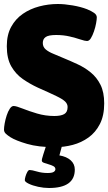

<svg xmlns="http://www.w3.org/2000/svg" viewBox="-21 -728 541 960"><path d="M254 8Q171 8 114.5 -8.5Q58 -25 31 -42Q17 -51 8 -59.5Q-1 -68 -1 -80Q-1 -92 2.5 -111.5Q6 -131 12.5 -151Q19 -171 28 -184.5Q37 -198 47 -198Q60 -198 91 -185.5Q122 -173 164 -160.5Q206 -148 251 -148Q283 -148 300 -157.5Q317 -167 317 -193Q317 -208 305 -220Q293 -232 261 -247.5Q229 -263 168 -290Q129 -308 93.5 -332.5Q58 -357 35.5 -396Q13 -435 13 -497Q13 -554 35 -594Q57 -634 93.5 -659Q130 -684 175.5 -696Q221 -708 268 -708Q301 -708 342 -701Q383 -694 414 -682Q436 -673 449.5 -663.5Q463 -654 463 -641Q463 -631 459.5 -611.5Q456 -592 449 -571.5Q442 -551 433.5 -537Q425 -523 414 -523Q404 -523 381.5 -530.5Q359 -538 328 -545.5Q297 -553 260 -553Q222 -553 207.5 -543Q193 -533 193 -513Q193 -493 208 -480.5Q223 -468 247 -458.5Q271 -449 298 -437Q332 -423 367.5 -406.5Q403 -390 433 -365.5Q463 -341 481.5 -304Q500 -267 500 -211Q500 -150 478.5 -108Q457 -66 421.5 -40.5Q386 -15 342.5 -3.5Q299 8 254 8ZM224 212Q198 212 170 206Q142 200 122.5 190.5Q103 181 103 173Q103 166 106.5 154Q110 142 115.5 132Q121 122 127 122Q138 122 163.5 129.5Q189 137 217 137Q239 137 247.5 131.5Q256 126 256 118Q256 108 245.5 102.5Q235 97 222 93.5Q209 90 198.5 86Q188 82 188 75Q188 72 189 66.5Q190 61 195.5 44Q201 27 213 -10H292L276 49Q312 55 332.5 73.5Q353 92 353 120Q353 212 224 212Z"/></svg>

Font: Asap Black
Style: Regular
Weight: 900
Designer: Pablo Cosgaya
Foundry: Omnibus-Type
Version: Version 3.001; ttfautohint (v1.8.4.7-5d5b)